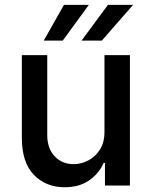

<svg xmlns="http://www.w3.org/2000/svg" viewBox="-20 -776 634 803"><path d="M416.9 -226.2V-545.5H523.4V0H419V-94.5H413.4Q394.5 -50.8 353.2 -21.8Q311.8 7.1 250.4 7.1Q171.9 7.1 121.6 -44.9Q71.4 -96.9 71.4 -198.5V-545.5H177.6V-211.3Q177.6 -155.5 208.5 -122.5Q239.3 -89.5 288.7 -89.5Q318.5 -89.5 348.2 -104.4Q377.8 -119.3 397.5 -149.7Q417.3 -180 416.9 -226.2ZM321 -606.2 431.5 -755.7H536.6L405.9 -606.2ZM163 -606.2 247.5 -755.7H351.6L242.5 -606.2Z"/></svg>

Font: Inter UI Medium
Style: Regular
Weight: 500
Designer: Rasmus Andersson
Foundry: rsms
Version: 3.2;8d6f07862